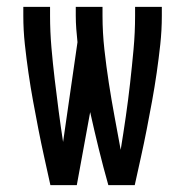

<svg xmlns="http://www.w3.org/2000/svg" viewBox="-20 -540 540 560"><path d="M127 0Q118 -41 109 -81.5Q100 -122 92 -163Q84 -204 76.5 -245Q69 -286 63 -327.5Q57 -369 52.5 -410.5Q48 -452 48 -494V-520H126V-494Q126 -448 130 -401.5Q134 -355 139.5 -309Q145 -263 151 -217Q157 -171 164 -126L206 -417Q204 -436 202.5 -455.5Q201 -475 201 -494V-520H279V-494Q279 -445 284.5 -395.5Q290 -346 297.5 -297.5Q305 -249 314 -200.5Q323 -152 332 -103Q340 -152 347 -200.5Q354 -249 359.5 -298Q365 -347 369.5 -396Q374 -445 374 -494V-520H452V-494Q452 -452 447.5 -410.5Q443 -369 437 -327.5Q431 -286 423.5 -245Q416 -204 408 -163Q400 -122 391 -81.5Q382 -41 373 0H296Q281 -53 268 -106Q255 -159 243 -213L204 0Z"/></svg>

Font: Iosevka Fuck
Style: Regular
Weight: 400
Monospace: yes
Designer: Belleve Invis
Foundry: Belleve Invis
Version: Version 28.0.7; ttfautohint (v1.8.3)